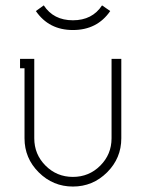

<svg xmlns="http://www.w3.org/2000/svg" viewBox="-20 -682 540 711"><path d="M357.9 -662.1 388.2 -641.1Q339.8 -570.8 250 -570.8Q161.1 -570.8 112.8 -641.1L142.1 -662.1Q178.2 -606.9 250 -606.9Q321.8 -606.9 357.9 -662.1ZM106.9 -169.9Q106.9 -110.4 148.7 -68.6Q190.4 -26.9 250 -26.9Q309.6 -26.9 351.3 -68.6Q393.1 -110.4 393.1 -169.9V-463.9H429.2V-169.9Q429.2 -96.2 376.5 -43.7Q323.7 8.8 250 8.8Q176.3 8.8 123.5 -43.7Q70.8 -96.2 70.8 -169.9V-429.2H54.2V-463.9H106.9Z"/></svg>

Font: RawengulkPcs
Style: Regular
Weight: 400
Version: Version 0.92